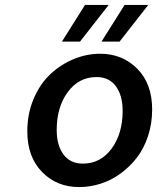

<svg xmlns="http://www.w3.org/2000/svg" viewBox="-20 -739 640 772"><path d="M229 -571.8 321.8 -719.2H417L301.8 -571.8ZM388.2 -571.8 481 -719.2H576.2L460.9 -571.8ZM297.9 13.2Q208.5 13.2 149.2 -47.4Q89.8 -107.9 89.8 -210.9Q89.8 -281.7 115.2 -341.6Q140.6 -401.4 182.1 -440.4Q223.6 -479.5 275.9 -501.2Q328.1 -522.9 382.8 -522.9Q472.2 -522.9 532 -462.6Q591.8 -402.3 591.8 -298.8Q591.8 -242.2 575.2 -191.9Q558.6 -141.6 530 -104.7Q501.5 -67.9 464.1 -40.8Q426.8 -13.7 384 -0.2Q341.3 13.2 297.9 13.2ZM313 -81.1Q384.3 -81.1 428.7 -141.4Q473.1 -201.7 473.1 -293Q473.1 -355.5 445.8 -392.3Q418.5 -429.2 368.2 -429.2Q296.9 -429.2 252.4 -368.7Q208 -308.1 208 -216.8Q208 -154.3 235.4 -117.7Q262.7 -81.1 313 -81.1Z"/></svg>

Font: Office Code Pro Medium Italic
Style: Regular
Weight: 500
Italic angle: -9°
Designer: Nathan Rutzky & Paul D. Hunt
Foundry: Adobe Systems Incorporated
Version: Version 1.004;PS 001.004;hotconv 1.0.70;makeotf.lib2.5.58329